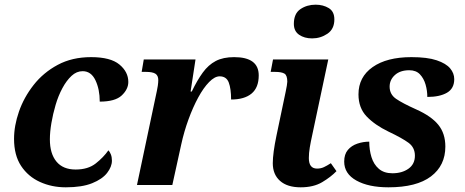

<svg xmlns="http://www.w3.org/2000/svg" viewBox="-20 -790 1987 820"><path d="M261 10Q201 10 150.5 -13Q100 -36 70 -81.5Q40 -127 40 -197Q40 -253 61 -313.5Q82 -374 123.5 -427Q165 -480 226.5 -513Q288 -546 369 -546Q452 -546 490 -514.5Q528 -483 528 -440Q528 -409 500 -382.5Q472 -356 406 -356Q406 -409 387.5 -447.5Q369 -486 333 -486Q307 -486 285.5 -466Q264 -446 246.5 -413.5Q229 -381 217.5 -342Q206 -303 199.5 -264.5Q193 -226 193 -195Q193 -134 221 -100Q249 -66 303 -66Q356 -66 389 -92Q422 -118 443 -148Q449 -142 453.5 -130.5Q458 -119 458 -104Q458 -78 437.5 -51.5Q417 -25 373.5 -7.5Q330 10 261 10Z M650 -402Q652 -410 654 -424Q656 -438 656 -448Q656 -467 644 -475Q632 -483 603 -483H585L594 -536H815L794 -399H799Q822 -447 846 -480Q870 -513 901.5 -529.5Q933 -546 980 -546Q1085 -546 1085 -468Q1085 -416 1054.5 -390.5Q1024 -365 967 -365Q967 -411 957 -437.5Q947 -464 918 -464Q897 -464 873 -439.5Q849 -415 826.5 -373.5Q804 -332 785 -280Q766 -228 754 -173L716 0H565Z M1313 -626Q1280 -626 1257.5 -641.5Q1235 -657 1235 -688Q1235 -732 1263 -751Q1291 -770 1328 -770Q1360 -770 1384 -755.5Q1408 -741 1408 -707Q1408 -666 1378.5 -646Q1349 -626 1313 -626ZM1264 10Q1207 10 1176 -17.5Q1145 -45 1145 -93Q1145 -114 1149 -144Q1153 -174 1161 -212L1200 -398Q1203 -411 1205 -424Q1207 -437 1207 -441Q1207 -468 1195 -475.5Q1183 -483 1154 -483H1136L1146 -536H1382L1313 -211Q1307 -184 1303 -160Q1299 -136 1299 -115Q1299 -70 1334 -70Q1350 -70 1363 -76Q1376 -82 1393 -93L1417 -59Q1393 -34 1356 -12Q1319 10 1264 10Z M1639 10Q1554 10 1502 -19Q1450 -48 1450 -100Q1450 -131 1465.5 -149.5Q1481 -168 1506 -176.5Q1531 -185 1557 -185Q1557 -150 1566.5 -119Q1576 -88 1598 -69Q1620 -50 1656 -50Q1697 -50 1724.5 -69.5Q1752 -89 1752 -125Q1752 -160 1725 -180Q1698 -200 1639 -228Q1581 -256 1546 -292.5Q1511 -329 1511 -387Q1511 -461 1571.5 -503.5Q1632 -546 1737 -546Q1805 -546 1845 -532.5Q1885 -519 1902.5 -498Q1920 -477 1920 -452Q1920 -412 1889 -394Q1858 -376 1805 -376Q1805 -403 1797.5 -429Q1790 -455 1773.5 -472.5Q1757 -490 1728 -490Q1689 -490 1666.5 -469.5Q1644 -449 1644 -420Q1644 -387 1671.5 -368Q1699 -349 1757 -323Q1822 -294 1852 -257Q1882 -220 1882 -164Q1882 -83 1820.5 -36.5Q1759 10 1639 10Z"/></svg>

Font: Noto Serif
Style: Bold Italic
Weight: 700
Italic angle: -12°
Designer: Monotype Design Team
Foundry: Monotype Imaging Inc.
Version: Version 2.013